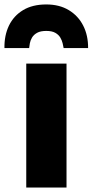

<svg xmlns="http://www.w3.org/2000/svg" viewBox="-44 -843 416 863"><path d="M74 0V-557H255V0ZM164 -823Q223 -823 265.2 -797.5Q307.5 -772 330 -727.8Q352.5 -683.5 352 -627H242Q240.5 -635.5 237.5 -648.5Q234.5 -661.5 227 -674.2Q219.5 -687 204.5 -695.5Q189.5 -704 164 -704Q138 -704 122.8 -695.5Q107.5 -687 100 -674.2Q92.5 -661.5 90.2 -648.5Q88 -635.5 87 -627H-24Q-25 -683.5 -3.8 -727.8Q17.5 -772 59.8 -797.5Q102 -823 164 -823Z"/></svg>

Font: Koeln Type Sans ExtraBold
Style: Regular
Weight: 800
Designer: Eben Sorkin
Foundry: Eben Sorkin
Version: Version 2.001